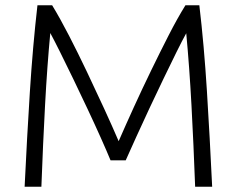

<svg xmlns="http://www.w3.org/2000/svg" viewBox="-20 -713 904 733"><path d="M74 0Q83 -188 94 -362Q105 -536 123 -693H179Q210 -642 244 -576Q278 -510 312 -438.5Q346 -367 377.5 -298.5Q409 -230 433 -174Q460 -236 491.5 -305Q523 -374 557 -444Q591 -514 624 -578.5Q657 -643 688 -693H741Q759 -541 770 -365Q781 -189 790 0H725Q719 -163 711 -311Q703 -459 691 -586Q676 -559 653.5 -513.5Q631 -468 604.5 -413Q578 -358 551 -300.5Q524 -243 500.5 -191Q477 -139 460 -101H402Q388 -135 365 -186.5Q342 -238 314.5 -296.5Q287 -355 259.5 -412Q232 -469 209 -515Q186 -561 172 -587Q160 -460 152 -311.5Q144 -163 138 0Z"/></svg>

Font: Ubuntu Sans Light
Style: Regular
Weight: 300
Designer: Dalton Maag Ltd
Foundry: Dalton Maag Ltd
Version: Version 1.006; ttfautohint (v1.8.4.7-5d5b)